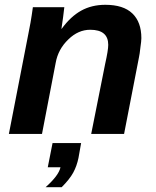

<svg xmlns="http://www.w3.org/2000/svg" viewBox="-20 -558 651 800"><path d="M360 0 418 -291Q431 -349 431 -371Q431 -434 356 -434Q306 -434 265 -394Q222 -353 212 -296L155 0H17L98 -416Q102 -435 107 -463Q112 -491 117 -528H248Q248 -526 246.5 -516Q245 -506 243 -487L236 -438H237Q274 -489 318 -513.5Q362 -538 419 -538Q494 -538 531.5 -502Q569 -466 569 -399Q569 -393 568 -383.5Q567 -374 565 -360Q562 -332 559 -319L497 0ZM170 222Q225 173 232 139H179L199 38H318L307 100Q300 134 285 161.5Q270 189 237 222Z"/></svg>

Font: Libra Sans Modern
Style: Bold Italic
Weight: 700
Italic angle: -12°
Foundry: Stefan Peev, Context Ltd
Version: Version 1.000